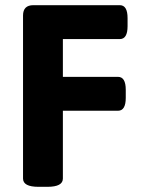

<svg xmlns="http://www.w3.org/2000/svg" viewBox="-20 -720 543 742"><path d="M473 -650V-619Q473 -569 443 -569H223V-423H436Q466 -423 466 -373V-342Q466 -292 436 -292H223V-30Q223 2 163 2H129Q69 2 69 -30V-660Q69 -700 109 -700H443Q473 -700 473 -650Z"/></svg>

Font: mmAsap
Style: Bold
Weight: 700
Designer: Pablo Cosgaya
Foundry: Omnibus-Type
Version: Version 1.001